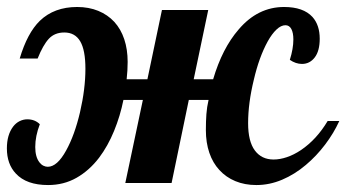

<svg xmlns="http://www.w3.org/2000/svg" viewBox="-57 -529 1001 555"><path d="M-11.2 -27.3Q-37.1 -54.7 -37.1 -100.1Q-37.1 -139.2 -19 -163.1Q-11.2 -173.3 -0.5 -178.7Q10.3 -184.1 22 -184.1Q43.9 -184.1 58.1 -169.9Q44.9 -135.7 44.9 -104Q44.9 -75.2 57.1 -59.6Q62 -53.2 68.4 -50Q74.7 -46.9 81.1 -46.9Q108.4 -46.9 134.3 -94.2Q158.7 -138.2 174.3 -204.6Q189.9 -272 189.9 -330.1Q189.9 -384.3 174.8 -409.7Q159.7 -435.1 128.9 -435.1Q101.1 -435.1 84.2 -417Q67.4 -398.9 51.8 -359.9H0Q22 -433.6 58.1 -468.8Q99.6 -508.8 166 -508.8Q199.7 -508.8 227.1 -497.6Q254.4 -486.3 273.4 -465.8Q292.5 -444.8 302.2 -415.5Q312 -386.2 312 -350.1Q312 -325.7 309.1 -299.8H369.1L411.1 -500H544.9L502.9 -299.8H559.1Q585.4 -389.2 632.8 -443.8Q688 -508.8 764.2 -508.8Q819.8 -508.8 846.2 -480Q867.2 -456.5 867.2 -417Q867.2 -381.8 852.8 -363Q838.4 -344.2 815.9 -344.2Q797.9 -344.2 780.8 -356Q791 -388.2 791 -415Q791 -434.1 785.2 -445.1Q779.3 -456.1 768.1 -456.1Q755.4 -456.1 742.2 -443.6Q729 -431.2 716.8 -409.2Q691.9 -363.8 676.8 -298.8Q660.2 -231 660.2 -172.9Q660.2 -120.1 679.7 -94Q699.2 -67.9 733.9 -67.9Q752 -67.9 772.2 -74.7Q792.5 -81.5 813 -95.2Q858.4 -126 890.1 -179.2H923.8Q907.7 -144 882.8 -111.1Q857.9 -78.1 827.1 -52.2Q794.9 -24.9 758.5 -9.5Q722.2 5.9 684.1 5.9Q650.4 5.9 623.3 -5.4Q596.2 -16.6 577.1 -37.6Q558.1 -58.1 548.1 -87.4Q538.1 -116.7 538.1 -152.8Q538.1 -178.7 539.6 -199Q541 -219.2 545.9 -240.2H488.8L439 0H305.2L356 -240.2H299.8Q290.5 -193.8 272.7 -150.4Q254.9 -106.9 229.5 -73.2Q201.2 -36.1 164.3 -15.1Q127.4 5.9 82 5.9Q19.5 5.9 -11.2 -27.3Z"/></svg>

Font: Pattaya
Style: Regular
Weight: 400
Designer: Pablo Impallari / Thai characters Designed by Thanarat Vachiruckul and Suppakit Chalermlarp
Foundry: Pablo Impallari
Version: Version 2.000